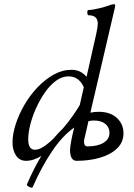

<svg xmlns="http://www.w3.org/2000/svg" viewBox="-20 -745 630 905"><path d="M134 137Q133 141 125 139Q117 137 111 132Q105 127 107 124Q122 89 139 55Q156 21 175 -10Q157 1 139 7Q121 13 103 13Q72 13 55.5 -12Q39 -37 39 -73Q39 -113 54 -159.5Q69 -206 95.5 -251.5Q122 -297 157.5 -334Q193 -371 233.5 -393.5Q274 -416 317 -416Q360 -416 388 -383L434 -587Q441 -620 441 -633Q441 -673 398 -673Q392 -673 391.5 -685.5Q391 -698 398 -698Q409 -698 421.5 -700.5Q434 -703 448 -706Q467 -711 479.5 -714.5Q492 -718 499 -721Q506 -724 510.5 -724.5Q515 -725 517 -725Q523 -725 523 -719Q523 -716 522 -713.5Q521 -711 521 -707L406 -214Q425 -218 445 -218Q500 -218 531 -189Q562 -160 562 -117Q562 -74 531.5 -45Q501 -16 451 -1.5Q401 13 341 13Q311 13 310 -37Q311 -57 317 -88Q323 -119 330 -144Q274 -105 224 -30Q174 45 134 137ZM145 -39Q163 -39 186 -54Q209 -69 233 -93Q255 -119 277 -140Q302 -169 322.5 -198.5Q343 -228 356 -250L375 -334Q352 -385 303 -385Q272 -385 243.5 -364Q215 -343 191.5 -309Q168 -275 150 -235Q132 -195 122.5 -156.5Q113 -118 113 -89Q113 -39 145 -39ZM376 -78Q376 -55 392 -55Q440 -55 468 -72Q496 -89 496 -119Q496 -145 476.5 -161Q457 -177 423 -177Q410 -177 397 -174L380 -100Q378 -94 377 -88Q376 -82 376 -78Z"/></svg>

Font: Junicode SmExp
Style: Italic
Weight: 400
Width: 6
Italic angle: -11°
Designer: Peter S. Baker
Version: Version 2.205; ttfautohint (v1.8.4)